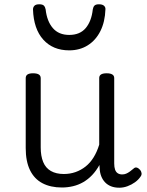

<svg xmlns="http://www.w3.org/2000/svg" viewBox="-20 -857 685 896"><path d="M269 18Q216 18 178 -2Q140 -22 120 -63Q100 -104 100 -166V-492Q100 -504 108.5 -509.5Q117 -515 134 -515Q152 -515 161 -509.5Q170 -504 170 -492V-169Q170 -129 181.5 -101Q193 -73 217.5 -59Q242 -45 278 -45Q307 -45 332.5 -54Q358 -63 379.5 -80Q401 -97 417 -123Q433 -149 443 -182V-493Q443 -504 451.5 -509.5Q460 -515 478 -515Q495 -515 504 -509.5Q513 -504 513 -493V-94Q513 -77 517 -65.5Q521 -54 529.5 -48.5Q538 -43 550 -43Q560 -43 568.5 -46.5Q577 -50 586 -56.5Q595 -63 603 -70Q610 -77 618 -75Q626 -73 634 -64Q639 -58 640.5 -49.5Q642 -41 636 -33Q626 -18 610 -6.5Q594 5 575 12Q556 19 537 19Q515 19 498.5 12.5Q482 6 470.5 -6Q459 -18 452.5 -34.5Q446 -51 445 -72L444 -87Q429 -60 410 -40Q391 -20 368.5 -7Q346 6 320.5 12Q295 18 269 18ZM303 -622Q227 -622 182 -672Q137 -722 134 -813Q134 -823 140.5 -830Q147 -837 163 -837Q179 -837 185 -830.5Q191 -824 193 -813Q199 -758 226.5 -726Q254 -694 303 -694Q353 -694 380 -726Q407 -758 413 -813Q415 -825 421 -831Q427 -837 442 -837Q458 -837 465.5 -830Q473 -823 472 -813Q470 -755 448.5 -712Q427 -669 389.5 -645.5Q352 -622 303 -622Z"/></svg>

Font: Playwrite BR Light
Style: Regular
Weight: 300
Version: Version 1.003